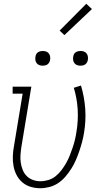

<svg xmlns="http://www.w3.org/2000/svg" viewBox="-20 -989 540 1017"><path d="M193 8Q167 8 142 0.5Q117 -7 98 -23.5Q79 -40 67.5 -62.5Q56 -85 51.5 -110Q47 -135 48 -162Q49 -189 54 -215L100 -493H47V-530H146L93 -209Q90 -189 88.5 -168Q87 -147 90 -127Q93 -107 100.5 -88.5Q108 -70 121.5 -56.5Q135 -43 154 -36Q173 -29 194 -29Q215 -29 236.5 -35.5Q258 -42 275.5 -56.5Q293 -71 306.5 -89Q320 -107 331 -126.5Q342 -146 350 -166.5Q358 -187 365 -207.5Q372 -228 377 -249Q382 -270 385 -291Q395 -351 391.5 -409.5Q388 -468 371 -524L409 -536Q427 -475 431.5 -412.5Q436 -350 425 -285Q421 -260 414.5 -236Q408 -212 400 -188.5Q392 -165 382 -141.5Q372 -118 358 -96Q344 -74 327 -54Q310 -34 288.5 -19.5Q267 -5 242 1.5Q217 8 193 8ZM406 -641Q397 -641 388.5 -644Q380 -647 374.5 -654Q369 -661 367.5 -670.5Q366 -680 368 -690Q369 -696 372 -702Q375 -708 381 -712Q387 -716 393.5 -717.5Q400 -719 406 -719Q416 -719 424.5 -716Q433 -713 438.5 -706Q444 -699 445.5 -689.5Q447 -680 445 -670Q444 -664 440.5 -658Q437 -652 431.5 -648Q426 -644 419.5 -642.5Q413 -641 406 -641ZM206 -641Q197 -641 188.5 -644Q180 -647 174.5 -654Q169 -661 167.5 -670.5Q166 -680 168 -690Q169 -696 172 -702Q175 -708 181 -712Q187 -716 193.5 -717.5Q200 -719 206 -719Q216 -719 224.5 -716Q233 -713 238.5 -706Q244 -699 245.5 -689.5Q247 -680 245 -670Q244 -664 240.5 -658Q237 -652 231.5 -648Q226 -644 219.5 -642.5Q213 -641 206 -641ZM321 -803 296 -827 437 -969 467 -941Z"/></svg>

Font: Iosevka Slab XLtObl
Style: Regular
Weight: 200
Italic angle: -9°
Monospace: yes
Designer: Belleve Invis
Foundry: Belleve Invis
Version: Version 11.1.1; ttfautohint (v1.8.3)